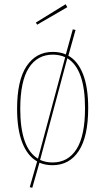

<svg xmlns="http://www.w3.org/2000/svg" viewBox="-20 -774 499 910"><path d="M398 -262Q398 -127 353.5 -59Q309 9 229 9Q194 9 167 -3L133 116L121 113L156 -9Q110 -35 85.5 -98Q61 -161 61 -258Q61 -393 106 -460.5Q151 -528 230 -528Q265 -528 292 -516L325 -635L338 -632L304 -510Q349 -485 373.5 -422.5Q398 -360 398 -262ZM160 -22 289 -503Q262 -515 230 -515Q157 -515 116.5 -452Q76 -389 76 -258Q76 -72 160 -22ZM383 -262Q383 -447 299 -498L170 -16Q197 -4 229 -4Q303 -4 343 -67.5Q383 -131 383 -262ZM299 -740 156 -657 150 -667 291 -754Z"/></svg>

Font: Fira Sans Compressed Hair
Style: Regular
Weight: 100
Width: 1
Designer: bBox Type GmbH & Carrois Corporate GbR & Edenspiekermann AG
Foundry: bBox Type GmbH & Carrois Corporate GbR & Edenspiekermann AG
Version: Version 4.301